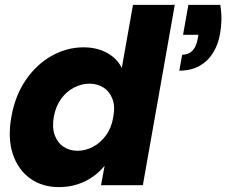

<svg xmlns="http://www.w3.org/2000/svg" viewBox="-20 -760 929 788"><path d="M753.1 -740H884.1Q889.2 -708.8 888.8 -679.3Q888.3 -649.8 883.2 -622Q875.7 -577.3 854.3 -543Q832.8 -508.6 798.4 -489.3Q764.1 -470 716 -470L727.7 -535.4Q753.7 -535.4 769.5 -551.5Q785.4 -567.6 791.4 -600.9L794.4 -617.1H731.3ZM26.6 -280.1Q42.1 -368.3 86.3 -432.3Q130.4 -496.3 192.5 -531.1Q254.6 -565.8 323.3 -565.8Q360.4 -565.8 391.2 -555.3Q422.1 -544.8 444.8 -525.8Q467.5 -506.9 479.8 -480.9L525.8 -740H697.3L566.3 0H394.8L409.3 -79.8Q389.4 -54.8 361.3 -34.9Q333.2 -14.9 298.1 -3.5Q263.1 7.9 221.8 7.9Q153.5 7.9 103.9 -27.5Q54.4 -62.9 32.7 -127.4Q11.1 -191.9 26.6 -280.1ZM444.8 -279.2Q453.2 -323.4 441.5 -354Q429.7 -384.7 404.7 -400.7Q379.7 -416.6 347.3 -416.6Q315.3 -416.6 284.5 -400.9Q253.6 -385.2 231.3 -355Q209 -324.8 200.7 -280.1Q193.3 -235.9 204.8 -204.8Q216.3 -173.6 241.3 -157.4Q266.2 -141.2 298.2 -141.2Q330.6 -141.2 361.3 -157.2Q391.9 -173.2 414.7 -204.1Q437.5 -235 444.8 -279.2Z"/></svg>

Font: Poppins Variable
Style: Italic
Weight: 100
Italic angle: -10°
Designer: Jonny Pinhorn
Foundry: Indian Type Foundry
Version: Version 6.000